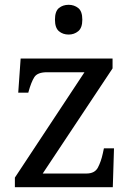

<svg xmlns="http://www.w3.org/2000/svg" viewBox="-20 -780 551 800"><path d="M42 0V-40L332 -479H176Q136 -479 123 -458.5Q110 -438 99 -398L98 -394H56L66 -536H449V-495L158 -57H340Q375 -57 388 -82Q401 -107 408 -139L413 -162H455L450 0ZM266 -636Q242 -636 225.5 -650Q209 -664 209 -698Q209 -733 225.5 -746.5Q242 -760 266 -760Q289 -760 306 -746.5Q323 -733 323 -698Q323 -664 306 -650Q289 -636 266 -636Z"/></svg>

Font: Noto Serif Telugu
Style: Regular
Weight: 400
Designer: Jelle Bosma - Monotype Design Team
Foundry: Monotype Imaging Inc.
Version: Version 2.003